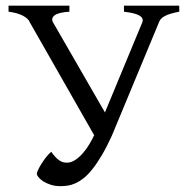

<svg xmlns="http://www.w3.org/2000/svg" viewBox="-20 -635 645 670"><path d="M605.5 -594.2Q572.3 -587.9 555.7 -579.3Q539.1 -570.8 534.7 -557.1L370.6 -162.1Q352.1 -121.6 335 -92.8Q317.9 -64 302 -44.2Q286.1 -24.4 271.5 -12.9Q256.8 -1.5 243.2 4.6Q229.5 10.7 216.6 12.7Q203.6 14.6 190.9 14.6Q171.9 14.6 156.5 9.5Q141.1 4.4 130.6 -2.4Q120.1 -9.3 114.3 -16.8Q108.4 -24.4 108.4 -28.8Q108.4 -31.7 112.1 -40.3Q115.7 -48.8 122.6 -60.1Q129.4 -71.3 138.4 -83.3Q147.5 -95.2 158.7 -105.5Q167 -93.8 174.3 -86.2Q181.6 -78.6 188.2 -74.5Q194.8 -70.3 200.9 -68.8Q207 -67.4 213.9 -67.4Q228.5 -67.4 242.7 -76.9Q256.8 -86.4 269.3 -100.6Q281.7 -114.7 291.7 -131.6Q301.8 -148.4 308.6 -163.1L84 -557.1Q79.6 -569.8 60.1 -580.1Q40.5 -590.3 9.8 -594.2V-615.2H222.2V-594.2Q184.1 -591.8 170.7 -581.5Q157.2 -571.3 165 -557.1L346.2 -242.7L476.6 -557.1Q481.9 -571.3 467.3 -580.3Q452.6 -589.4 412.6 -594.2V-615.2H605.5Z"/></svg>

Font: Gentium Plus Cyr
Style: Regular
Weight: 400
Designer: J. Victor Gaultney, Annie Olsen, Iska Routamaa, Becca Hirsbrunner
Foundry: SIL International
Version: Version 5.000